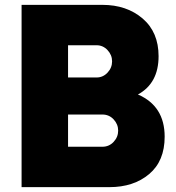

<svg xmlns="http://www.w3.org/2000/svg" viewBox="-20 -770 726 790"><path d="M547.5 -381.2Q657.5 -333.8 657.5 -207.5Q657.5 -107.5 593.8 -53.8Q530 0 430 0H68.8V-750H401.2Q501.2 -750 566.9 -693.8Q632.5 -637.5 632.5 -538.8Q632.5 -427.5 547.5 -381.2ZM377.5 -583.8H260V-451.2H377.5Q403.8 -451.2 422.5 -471.2Q441.2 -491.2 441.2 -517.5Q441.2 -543.8 422.5 -563.8Q403.8 -583.8 377.5 -583.8ZM401.2 -166.2Q428.8 -166.2 447.5 -186.2Q466.2 -206.2 466.2 -232.5Q466.2 -258.8 447.5 -278.8Q428.8 -298.8 401.2 -298.8H260V-166.2Z"/></svg>

Font: Now Black
Style: Regular
Weight: 900
Designer: Alfredo Marco Pradil
Foundry: Alfredo Marco Pradil
Version: Version 1.002;PS 001.002;hotconv 1.0.88;makeotf.lib2.5.64775